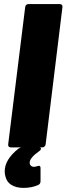

<svg xmlns="http://www.w3.org/2000/svg" viewBox="-20 -720 325 938"><path d="M20 -15 103 -685Q104 -692 108 -696Q112 -700 119 -700H272Q279 -700 282.5 -696Q286 -692 285 -685L203 -15Q202 -8 197.5 -4Q193 0 186 0H33Q26 0 22.5 -4Q19 -8 20 -15ZM166 184Q135 198 94 198Q59 198 34.5 182.5Q10 167 4 131Q3 126 3 117Q3 60 69 7Q79 0 87 0H170Q180 0 180 6Q180 13 172 18Q125 51 125 75Q125 84 131 89.5Q137 95 146 95Q153 95 161 92Q167 90 170 90Q178 90 178 101V165Q178 179 166 184Z"/></svg>

Font: Barlow Black
Style: Italic
Weight: 900
Italic angle: -7°
Designer: Jeremy Tribby
Foundry: Tribby Type
Version: Version 1.408